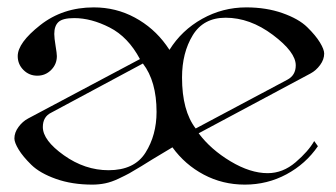

<svg xmlns="http://www.w3.org/2000/svg" viewBox="-20 -500 911 520"><path d="M367 -328 119 -195Q96 -184 96 -156Q96 -120 153 -79.5Q210 -39 274 -39Q344 -39 374 -86.5Q404 -134 404 -197Q404 -280 367 -328ZM591 -452Q531 -452 502 -404.5Q473 -357 473 -290Q473 -200 510 -152L758 -284Q781 -296 781 -323Q781 -359 719 -405.5Q657 -452 591 -452ZM392 -68Q386 -64 363 -50Q340 -36 330 -30.5Q320 -25 301 -16Q282 -7 265 -3.5Q248 0 230 0Q175 0 131.5 -15.5Q88 -31 65 -53.5Q42 -76 30.5 -95Q19 -114 19 -125Q19 -141 30 -156Q41 -171 56 -179L359 -340Q327 -400 277 -425.5Q227 -451 181 -451Q150 -451 138.5 -440.5Q127 -430 127 -408Q127 -397 130.5 -376Q134 -355 134 -348Q134 -326 118.5 -310.5Q103 -295 81 -295Q59 -295 43.5 -310.5Q28 -326 28 -348Q28 -384 89 -432Q150 -480 234 -480Q294 -480 345 -452.5Q396 -425 430 -378L439 -365Q472 -418 527.5 -449Q583 -480 647 -480Q701 -480 745 -464.5Q789 -449 812 -426.5Q835 -404 846.5 -385Q858 -366 858 -355Q858 -339 847 -324Q836 -309 821 -301L518 -139Q551 -95 604.5 -63Q658 -31 705 -31Q746 -31 780.5 -60.5Q815 -90 831 -118L841 -104Q808 -56 756 -28Q704 0 643 0Q583 0 532 -27Q481 -54 447 -101Z"/></svg>

Font: kawoszeh
Style: Medium
Weight: 500
Version: Version 000.030